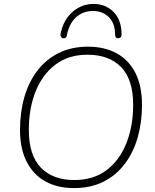

<svg xmlns="http://www.w3.org/2000/svg" viewBox="-20 -951 791 979"><path d="M357 8Q273 8 211.5 -26Q150 -60 116 -126.5Q82 -193 82 -289Q82 -378 104 -455Q126 -532 170 -590Q214 -648 279 -680.5Q344 -713 429 -713Q513 -713 575 -679Q637 -645 670.5 -579Q704 -513 704 -416Q704 -327 682 -250Q660 -173 616 -115Q572 -57 507.5 -24.5Q443 8 357 8ZM359 -33Q457 -33 523.5 -83.5Q590 -134 624.5 -221Q659 -308 659 -416Q659 -546 597.5 -609Q536 -672 426 -672Q329 -672 262.5 -621.5Q196 -571 161.5 -484.5Q127 -398 127 -289Q127 -159 188.5 -96Q250 -33 359 -33ZM302 -756Q295 -757 291 -763.5Q287 -770 289 -780Q304 -851 350.5 -891Q397 -931 457 -931Q519 -931 559.5 -889.5Q600 -848 600 -774Q600 -766 596 -761.5Q592 -757 584 -756Q577 -755 572 -759.5Q567 -764 567 -773Q567 -831 535.5 -863Q504 -895 454 -895Q403 -895 367.5 -862.5Q332 -830 321 -771Q320 -763 315 -759Q310 -755 302 -756Z"/></svg>

Font: Nunito Variable Extra Light
Style: Italic
Weight: 200
Italic angle: -9°
Designer: Vernon Adams
Foundry: Vernon Adams
Version: Version 3.602